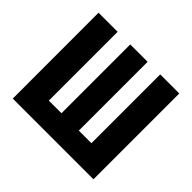

<svg xmlns="http://www.w3.org/2000/svg" viewBox="-135 -710 870 870"><g transform="rotate(45 300.0 -275.0)"><path d="M41.6 0 41.3 -550H163.7V-109.1H244.5V-550H355.8V-109.1H436.5V-550H558.7V0Z"/></g></svg>

Font: JetBrains Mono
Style: Regular
Weight: 400
Monospace: yes
Designer: Philipp Nurullin, Konstantin Bulenkov
Foundry: JetBrains
Version: Version 2.305